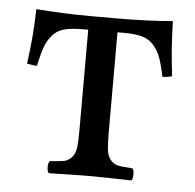

<svg xmlns="http://www.w3.org/2000/svg" viewBox="-40 -475 525 517"><g transform="rotate(5 222.5 -216.5)"><path d="M182.1 -122.1V-392.1H167Q136.2 -392.1 117.2 -387Q98.1 -381.8 85.7 -367.4Q73.2 -353 66.7 -335Q60.1 -316.9 53.2 -283.2Q47.4 -283.2 40.5 -284.2Q33.7 -285.2 29.8 -286.1L25.9 -287.1Q36.6 -360.8 38.1 -435.1Q118.2 -429.2 184.1 -429.2H258.8Q338.4 -429.2 407.2 -435.1Q408.7 -361.8 418 -287.1Q405.3 -283.2 392.1 -283.2Q385.3 -316.4 378.4 -335Q371.6 -353.5 358.9 -367.7Q346.2 -381.8 327.4 -387Q308.6 -392.1 277.8 -392.1H261.2V-122.1Q261.2 -89.8 263.4 -73Q265.6 -56.2 274.7 -46.4Q283.7 -36.6 295.4 -34.4Q307.1 -32.2 333 -30.8Q337.4 -26.4 337.4 -14.4Q337.4 -2.4 333 2Q247.1 0 222.2 0Q193.8 0 109.9 2Q105.5 -2.4 105.5 -14.4Q105.5 -26.4 109.9 -30.8Q135.7 -32.2 147.5 -34.4Q159.2 -36.6 168.5 -46.4Q177.7 -56.2 179.9 -73Q182.1 -89.8 182.1 -122.1Z"/></g></svg>

Font: Linux Libertine Display G
Style: Regular
Weight: 400
Designer: Philipp H. Poll
Foundry: Philipp H. Poll
Version: Version 5.0.9